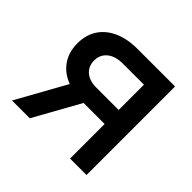

<svg xmlns="http://www.w3.org/2000/svg" viewBox="-137 -672 813 813"><g transform="rotate(45 270.0 -265.0)"><path d="M378.9 -207H252.9L137.7 0H31.2L154.8 -222.2Q107.4 -240.2 81.5 -277.6Q55.7 -314.9 55.7 -367.2Q55.7 -417 79.3 -453.6Q103 -490.2 147.5 -510.3Q191.9 -530.3 252.9 -530.3H477.5V0H378.9ZM246.1 -291H378.9V-442.4H252.9Q208 -442.4 182.6 -421.4Q157.2 -400.4 157.2 -366.2Q157.2 -331.5 180.7 -311.3Q204.1 -291 246.1 -291Z"/></g></svg>

Font: WEMIX Pretendard Medium
Style: Regular
Weight: 500
Designer: Base glyphs from Inter by Rasmus Andersson; Hangeul glyphs from Noto Sans CJK(Source Han Sans) by Jang Soo-young and Kan
Foundry: Kil Hyung-jin
Version: Version 1.000